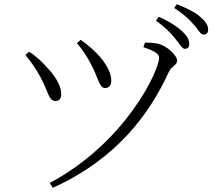

<svg xmlns="http://www.w3.org/2000/svg" viewBox="-20 -855 1040 916"><path d="M815 -672C837 -646 848 -622 862 -622C875 -622 883 -630 883 -645C883 -666 873 -683 848 -707C823 -729 788 -753 737 -775L724 -756C766 -727 795 -697 815 -672ZM903 -739C926 -715 935 -690 952 -690C965 -690 973 -698 973 -714C973 -734 962 -752 934 -776C911 -796 874 -815 824 -835L811 -817C856 -788 880 -765 903 -739ZM347 -649C377 -615 396 -583 415 -547C447 -489 453 -435 481 -435C499 -435 511 -446 511 -470C511 -506 489 -545 459 -582C431 -613 402 -639 365 -665ZM101 -593C127 -562 151 -527 172 -489C211 -417 212 -373 245 -373C265 -373 273 -388 272 -409C272 -438 252 -483 208 -529C187 -554 152 -588 119 -608ZM232 41C538 -98 693 -311 785 -511C800 -543 825 -543 825 -566C825 -591 776 -636 736 -646C714 -651 688 -652 672 -652L664 -630C722 -610 739 -597 739 -579C739 -519 580 -175 217 18Z"/></svg>

Font: Noto Serif JP Light
Style: Regular
Weight: 300
Designer: Ryoko NISHIZUKA 西塚涼子 (kana & ideographs); Frank Grießhammer (Latin, Greek & Cyrillic); Wenlong ZHANG 张文龙 (bopomofo); San
Foundry: Adobe
Version: Version 2.001;hotconv 1.1.0;makeotfexe 2.6.0